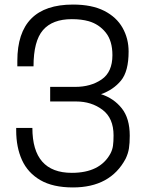

<svg xmlns="http://www.w3.org/2000/svg" viewBox="-20 -811 640 842"><path d="M300 11Q212 11 157 -21Q102 -53 76.5 -109Q51 -165 51 -239V-250H122Q122 -53 295 -53Q418 -53 464 -137Q473 -154 475.5 -172Q478 -190 478 -217Q478 -293 429.5 -329.5Q381 -366 314 -366H200V-430H310Q378 -430 425.5 -462.5Q473 -495 473 -569Q473 -632 443.5 -668.5Q414 -705 369 -718Q337 -727 295 -727Q210 -727 168.5 -679Q127 -631 127 -520H56V-544Q56 -791 300 -791Q383 -791 437 -763.5Q491 -736 517.5 -689Q544 -642 544 -585Q544 -498 510.5 -457.5Q477 -417 423 -398Q479 -380 514 -336Q549 -292 549 -216Q549 -183 545.5 -160.5Q542 -138 531 -115Q464 11 300 11Z"/></svg>

Font: Tanohe Sans
Style: Regular
Weight: 400
Designer: Village Type and Design LLC & Cristiano Sobral
Foundry: Cooper Hewitt Smithsonian Design Museum
Version: Version 1.00;September 29, 2021;FontCreator 13.0.0.2655 64-b